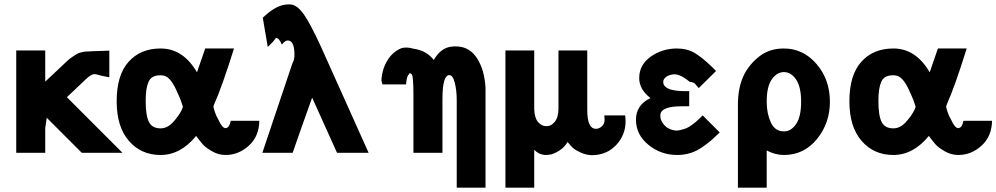

<svg xmlns="http://www.w3.org/2000/svg" viewBox="-20 -706 4603 887"><path d="M55 0V-473H189V-329Q206 -345 229 -366.5Q252 -388 262.5 -398Q273 -408 287.5 -421.5Q302 -435 309.5 -440Q317 -445 327.5 -452Q338 -459 345.5 -461.5Q353 -464 362.5 -466Q372 -468 383 -468Q387 -469 485 -472V-349Q466 -352 451.5 -355.5Q437 -359 433 -360.5Q429 -362 422 -363Q415 -364 410 -363Q404 -361 389 -351Q376 -340 344 -309Q312 -278 289 -257L546 0H358L196 -162L189 -115V0Z M519 -238Q519 -359 574 -420.5Q629 -482 722 -482Q826 -482 890 -372Q924 -469 928 -482H1061Q1005 -303 970 -226Q966 -216 966 -213Q966 -209 972.5 -189Q979 -169 988 -155Q1006 -114 1022 -114Q1027 -114 1031.5 -117.5Q1036 -121 1038.5 -125.5Q1041 -130 1042.5 -135Q1044 -140 1045 -144L1046 -148H1178Q1177 -76 1129.5 -33Q1082 10 1022 10Q989 10 959 -7.5Q929 -25 916.5 -39.5Q904 -54 886 -78Q814 10 722 10Q632 10 575.5 -55Q519 -120 519 -238ZM653 -240Q653 -172 668 -142.5Q683 -113 722 -113Q753 -113 779 -141Q805 -169 820 -199Q821 -202 823 -207Q825 -212 825 -213Q816 -244 801 -276V-275Q770 -351 735 -357Q722 -359 716 -358Q679 -357 666 -327.5Q653 -298 653 -240Z M1192 0 1330 -411 1339 -432H1338Q1338 -434 1338.5 -436.5Q1339 -439 1339.5 -440Q1340 -441 1340 -442Q1343 -518 1310 -519Q1298 -520 1282 -500Q1269 -531 1255 -531Q1250 -524 1241 -513L1242 -514L1217 -489L1194 -624Q1246 -674 1289 -683Q1308 -687 1327 -685Q1355 -680 1383.5 -640Q1412 -600 1462 -492L1683 0H1537L1422 -255Q1363 -90 1332 0Z M1747 -316Q1744 -326 1742 -334Q1745 -387 1770 -427.5Q1795 -468 1836 -484Q1861 -490 1890 -481Q1950 -473 1984 -429Q2015 -483 2062 -490Q2078 -493 2097 -491Q2152 -487 2185 -435Q2218 -383 2223 -301V161H2090V-243Q2090 -288 2081 -323.5Q2072 -359 2056 -359Q2024 -359 2024 -247V0H1890V-264Q1890 -311 1888 -333.5Q1886 -356 1883.5 -361Q1881 -366 1874 -368Q1870 -368 1869 -362Q1859 -357 1856 -316Z M2315 161V-473H2448V-205V-203Q2449 -162 2465.5 -142.5Q2482 -123 2504 -123Q2527 -123 2543.5 -144Q2560 -165 2560 -205V-473H2693V-198Q2693 -111 2733 -111Q2748 -111 2760.5 -122.5Q2773 -134 2773 -152L2772 -173H2868Q2870 -161 2870 -145Q2870 -83 2827 -36.5Q2784 10 2715 11Q2686 10 2661 -2Q2636 -14 2627 -22.5Q2618 -31 2602 -50Q2580 -11 2528 7Q2513 10 2498 10Q2469 8 2448 -14V161Z M2918 -153Q2918 -221 2985 -253Q2933 -293 2933 -345Q2933 -407 2986.5 -444.5Q3040 -482 3107 -482Q3155 -482 3190.5 -460.5Q3226 -439 3268 -398L3288 -378L3208 -299L3190 -320Q3178 -328 3166 -328Q3118 -368 3088 -362Q3070 -360 3057 -350.5Q3044 -341 3044 -327Q3044 -319 3047.5 -313Q3051 -307 3057.5 -302.5Q3064 -298 3071 -295Q3078 -292 3088 -290Q3098 -288 3106.5 -287Q3115 -286 3125.5 -285.5Q3136 -285 3141.5 -285Q3147 -285 3155 -285Q3163 -285 3164 -285V-215H3129Q3037 -215 3031 -178Q3029 -160 3037 -145Q3057 -108 3101 -103Q3115 -102 3137 -109Q3148 -112 3158.5 -117.5Q3169 -123 3180 -131.5Q3191 -140 3196.5 -144.5Q3202 -149 3213.5 -160.5Q3225 -172 3226 -173L3305 -94Q3282 -72 3269 -60.5Q3256 -49 3228.5 -29Q3201 -9 3171 0.5Q3141 10 3109 10Q3033 10 2975.5 -37Q2918 -84 2918 -153Z M3389 161V-222Q3389 -304 3418 -362Q3444 -412 3490 -447Q3536 -482 3601 -482Q3691 -482 3752.5 -410Q3814 -338 3814 -236Q3814 -137 3754 -63.5Q3694 10 3602 10Q3561 10 3522 -11V161ZM3522 -236Q3522 -182 3541 -140.5Q3560 -99 3602 -99Q3634 -99 3657.5 -132.5Q3681 -166 3681 -236Q3681 -305 3657.5 -339Q3634 -373 3602 -373Q3569 -373 3545.5 -339.5Q3522 -306 3522 -236Z M3904 -238Q3904 -359 3959 -420.5Q4014 -482 4107 -482Q4211 -482 4275 -372Q4309 -469 4313 -482H4446Q4390 -303 4355 -226Q4351 -216 4351 -213Q4351 -209 4357.5 -189Q4364 -169 4373 -155Q4391 -114 4407 -114Q4412 -114 4416.5 -117.5Q4421 -121 4423.5 -125.5Q4426 -130 4427.5 -135Q4429 -140 4430 -144L4431 -148H4563Q4562 -76 4514.5 -33Q4467 10 4407 10Q4374 10 4344 -7.5Q4314 -25 4301.5 -39.5Q4289 -54 4271 -78Q4199 10 4107 10Q4017 10 3960.5 -55Q3904 -120 3904 -238ZM4038 -240Q4038 -172 4053 -142.5Q4068 -113 4107 -113Q4138 -113 4164 -141Q4190 -169 4205 -199Q4206 -202 4208 -207Q4210 -212 4210 -213Q4201 -244 4186 -276V-275Q4155 -351 4120 -357Q4107 -359 4101 -358Q4064 -357 4051 -327.5Q4038 -298 4038 -240Z"/></svg>

Font: Coval
Style: ExtraBold
Weight: 800
Foundry: Context Ltd
Version: Version 001.000